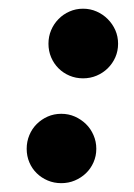

<svg xmlns="http://www.w3.org/2000/svg" viewBox="-20 -475 307 439"><path d="M200.2 -134.8Q200.2 -118.2 193.8 -103.8Q187.5 -89.4 176.5 -78.9Q165.5 -68.4 151.1 -62.3Q136.7 -56.2 120.1 -56.2Q103.5 -56.2 89.1 -62.3Q74.7 -68.4 64 -78.9Q53.2 -89.4 47.1 -103.8Q41 -118.2 41 -134.8Q41 -151.4 47.1 -166Q53.2 -180.7 64 -191.4Q74.7 -202.1 89.1 -208.5Q103.5 -214.8 120.1 -214.8Q136.7 -214.8 151.1 -208.5Q165.5 -202.1 176.5 -191.4Q187.5 -180.7 193.8 -166Q200.2 -151.4 200.2 -134.8ZM250 -375Q250 -358.4 243.7 -344Q237.3 -329.6 226.3 -318.8Q215.3 -308.1 200.9 -302Q186.5 -295.9 169.9 -295.9Q153.3 -295.9 138.9 -302Q124.5 -308.1 113.8 -318.8Q103 -329.6 96.9 -344Q90.8 -358.4 90.8 -375Q90.8 -391.6 96.9 -406Q103 -420.4 113.8 -431.4Q124.5 -442.4 138.9 -448.7Q153.3 -455.1 169.9 -455.1Q186.5 -455.1 200.9 -448.7Q215.3 -442.4 226.3 -431.4Q237.3 -420.4 243.7 -406Q250 -391.6 250 -375Z"/></svg>

Font: Lobster
Style: Regular
Weight: 400
Designer: Pablo Impallari
Foundry: Pablo Impallari
Version: Version 1.007; ttfautohint (v1.1) -l 8 -r 50 -G 50 -x 14 -D 